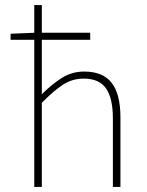

<svg xmlns="http://www.w3.org/2000/svg" viewBox="-20 -742 582 762"><path d="M116 0V-722H146V-476V-368Q185 -407 225 -432.5Q265 -458 314 -458Q388 -458 423 -413.5Q458 -369 458 -276V0H428V-272Q428 -352 401 -391Q374 -430 312 -430Q267 -430 230 -406Q193 -382 146 -334V0ZM22 -584V-608L116 -612H338V-584Z"/></svg>

Font: SourceSans3VF
Style: Regular
Weight: 200
Designer: Paul D. Hunt
Foundry: Adobe
Version: Version 3.052;hotconv 1.1.0;makeotfexe 2.6.0